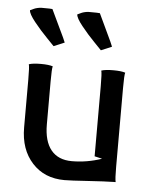

<svg xmlns="http://www.w3.org/2000/svg" viewBox="-47 -642 545 687"><g transform="rotate(5 225.0 -298.5)"><path d="M168 -485.4Q167.5 -485.4 150.1 -477.8Q132.8 -470.2 129.4 -469.2Q128.9 -470.2 104 -495.6Q79.1 -521 56.6 -549.1Q34.2 -577.1 34.2 -589.8Q34.7 -589.8 39.1 -592Q43.5 -594.2 48.3 -596.4Q53.2 -598.6 60.8 -600.3Q68.4 -602.1 75.2 -602.1Q110.8 -602.1 113.8 -601.1Q114.7 -598.1 140.6 -544.7Q166.5 -491.2 168 -485.4ZM337.9 -485.4Q337.4 -485.4 320.1 -477.8Q302.7 -470.2 299.3 -469.2Q298.8 -470.2 273.9 -495.6Q249 -521 226.6 -549.1Q204.1 -577.1 204.1 -589.8Q204.6 -589.8 209 -592Q213.4 -594.2 218.3 -596.4Q223.1 -598.6 230.7 -600.3Q238.3 -602.1 245.1 -602.1Q281.2 -602.1 284.2 -601.1Q285.2 -598.1 310.8 -544.7Q336.4 -491.2 337.9 -485.4ZM49.8 -169.9V-341.8Q49.8 -388.2 46.9 -397Q61.5 -401.9 89.8 -401.9Q118.2 -401.9 132.8 -397Q129.9 -388.2 129.9 -341.8V-188Q129.9 -127.9 155.5 -96.4Q181.2 -64.9 230 -64.9Q284.7 -64.9 337.4 -83L310.1 -89.4V-341.8Q310.1 -388.2 307.1 -397Q321.8 -401.9 350.1 -401.9Q378.4 -401.9 393.1 -397Q390.1 -388.2 390.1 -341.8V-58.1Q390.1 -15.6 393.1 -3.9H386.7Q355 -3.4 293.5 0.7Q231.9 4.9 210 4.9Q137.7 4.9 93.8 -43.2Q49.8 -91.3 49.8 -169.9Z"/></g></svg>

Font: Nikodecs
Style: Medium
Weight: 500
Version: Version 0.29